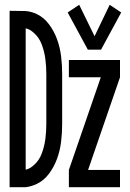

<svg xmlns="http://www.w3.org/2000/svg" viewBox="-20 -780 540 800"><path d="M20 0V-735L87 -734Q111 -732 134 -721Q163 -707 184 -679Q205 -651 217.5 -617Q230 -583 234.5 -546Q239 -509 239 -472V-263Q239 -226 234.5 -189Q230 -152 217.5 -118Q205 -84 184 -56Q163 -28 134 -14Q111 -3 87 0ZM267 0V-72L400 -458H267V-530H480V-458L347 -72H480V0ZM87 -73Q105 -77 121 -92Q143 -111 154 -140.5Q165 -170 169 -201Q173 -232 173 -263V-472Q173 -503 169 -534Q165 -565 154 -594.5Q143 -624 121 -643Q105 -658 87 -662ZM346 -573 262 -728 310 -760 374 -629 437 -760 485 -728 401 -573Z"/></svg>

Font: Iosevka SS08
Style: Regular
Weight: 400
Monospace: yes
Designer: Belleve Invis
Foundry: Belleve Invis
Version: 2.1.0; ttfautohint (v1.8.2)